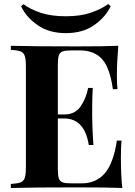

<svg xmlns="http://www.w3.org/2000/svg" viewBox="-20 -936 674 956"><path d="M589 0Q521 -3 360 -3Q142 -3 34 0V-20Q67 -22 82.5 -28Q98 -34 103.5 -51Q109 -68 109 -106V-602Q109 -640 103.5 -657Q98 -674 82.5 -680Q67 -686 34 -688V-708Q142 -705 360 -705Q507 -705 569 -708Q562 -625 562 -560Q562 -516 565 -492H542Q527 -599 488 -642Q449 -685 378 -685H337Q306 -685 292 -680Q278 -675 273 -660.5Q268 -646 268 -614V-366H300Q353 -366 380.5 -405Q408 -444 419 -498H442Q439 -456 439 -404V-356Q439 -305 445 -214H422Q401 -346 300 -346H268V-94Q268 -62 273 -47.5Q278 -33 292 -28Q306 -23 337 -23H386Q457 -23 500.5 -71.5Q544 -120 562 -236H585Q582 -203 582 -152Q582 -60 589 0ZM531 -905Q506 -851 449 -811Q392 -771 308 -771Q224 -771 167 -811Q110 -851 85 -905L97 -915Q130 -890 182.5 -872.5Q235 -855 308 -855Q381 -855 433 -873Q485 -891 519 -916Z"/></svg>

Font: Playfair Display SC
Style: Bold
Weight: 700
Designer: Claus Eggers Sørensen
Foundry: Claus Eggers Sørensen
Version: Version 1.200; ttfautohint (v1.6)